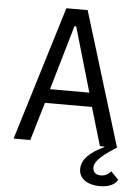

<svg xmlns="http://www.w3.org/2000/svg" viewBox="-60 -744 720 997"><g transform="rotate(5 300.0 -245.5)"><path d="M31 0H118L177 -199H422L481 0H503L504 3C428 39 389 79 389 127C389 180 437 207 498 207C549 207 578 189 591 166L551 125C537 142 520 151 499 151C478 151 457 142 457 114C457 94 466 64 570 0L356 -698H245ZM402 -272H197L295 -609H304Z"/></g></svg>

Font: IBM Mono
Style: Regular
Weight: 400
Monospace: yes
Designer: Mike Abbink, Paul van der Laan, Pieter van Rosmalen
Foundry: Bold Monday
Version: Version 2.3